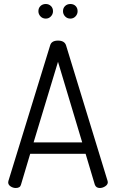

<svg xmlns="http://www.w3.org/2000/svg" viewBox="-20 -940 580 960"><path d="M59 0Q45 0 33 -8Q21 -16 21 -28Q21 -33 22 -35L231 -714Q238 -737 270 -737Q302 -737 310 -714L518 -35Q518 -34 518.5 -32Q519 -30 519 -29Q519 -17 506 -8.5Q493 0 479 0Q460 0 454 -17L408 -171H131L85 -17Q81 0 59 0ZM148 -228H391L270 -631ZM209 -920Q224 -920 234.5 -910Q245 -900 245 -884Q245 -869 234.5 -858Q224 -847 209 -847Q193 -847 182.5 -858Q172 -869 172 -884Q172 -900 182.5 -910Q193 -920 209 -920ZM368 -884Q368 -869 357.5 -858Q347 -847 332 -847Q316 -847 305.5 -858Q295 -869 295 -884Q295 -900 305.5 -910Q316 -920 332 -920Q348 -920 358 -910Q368 -900 368 -884Z"/></svg>

Font: Dosis
Style: Book
Weight: 400
Designer: EdgarTolentino, PabloImpallari, IginoMarini
Foundry: EdgarTolentino, PabloImpallari, IginoMarini
Version: Version 1.007